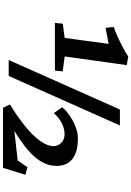

<svg xmlns="http://www.w3.org/2000/svg" viewBox="184 -1028 881 1290"><g transform="rotate(90 625.0 -382.5)"><path d="M382.8 0H489.7L822.3 -747.1H715.3ZM133.3 -310.5H453.6L459 -362.8L358.9 -376L417 -793L358.9 -803.2C334 -783.2 219.2 -723.1 160.6 -706.1L166.5 -650.9L274.4 -671.4L234.4 -376L138.7 -363.3ZM703.1 38.1H1107.4L1153.8 -111.8L1103.5 -126L1057.1 -60.1L859.4 -38.1C1010.3 -131.3 1094.2 -213.4 1094.2 -322.8C1094.2 -388.2 1059.6 -466.8 905.8 -464.8C822.8 -463.9 728.5 -397.9 700.2 -358.9L739.3 -303.2C778.3 -347.7 832 -375.5 881.3 -375.5C932.1 -375.5 961.4 -337.4 961.4 -301.8C961.4 -186.5 754.9 -52.7 681.2 -8.8Z"/></g></svg>

Font: Merriweather
Style: Heavy Italic
Weight: 900
Italic angle: -7.5°
Designer: Eben Sorkin
Foundry: Eben Sorkin
Version: Version 1.001